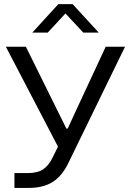

<svg xmlns="http://www.w3.org/2000/svg" viewBox="-20 -754 642 941"><path d="M50.8 167V94.2H116.2Q164.1 94.2 191.4 75.9Q218.8 57.6 237.8 18.1L264.2 -35.2L8.8 -524.9H106.9L305.2 -124H312L350.1 -207L498 -524.9H592.8L314 46.9Q283.7 109.4 237.5 138.2Q191.4 167 121.1 167ZM138.2 -594.2 266.1 -733.9H335.9L463.9 -594.2H388.2L300.8 -688L213.9 -594.2Z"/></svg>

Font: Lumene Sans Expanded
Style: Regular
Weight: 400
Width: 7
Designer: Deni Anggara
Version: Version 1.003;Glyphs 3.1.2 (3151)